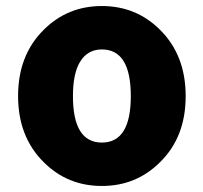

<svg xmlns="http://www.w3.org/2000/svg" viewBox="-20 -603 675 637"><path d="M318 14Q204 14 125 -65Q40 -149 40 -284.5Q40 -420 125 -504Q204 -583 318 -583Q432 -583 511 -504Q596 -420 596 -284Q596 -148 511 -65Q432 14 318 14ZM318 -130Q414 -130 414 -284Q414 -439 318 -439Q270 -439 245 -397Q222 -358 222 -284Q222 -130 318 -130Z"/></svg>

Font: GenSekiGothic TW H
Style: Regular
Weight: 900
Version: Version 1.501;PS 1;hotconv 16.6.51;makeotf.lib2.5.65220